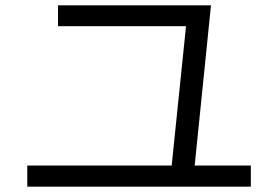

<svg xmlns="http://www.w3.org/2000/svg" viewBox="-20 -719 1040 718"><path d="M621 -90 678 -644 705 -621H197V-699H769L707 -90ZM918 -21H82V-100H918Z"/></svg>

Font: Murecho Thin
Style: Regular
Weight: 400
Version: Version 1.010